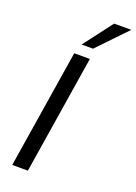

<svg xmlns="http://www.w3.org/2000/svg" viewBox="-173 -1005 760 1073"><g transform="rotate(20 206.5 -468.5)"><path d="M46 0 158 -705H251L139 0ZM180 -765 311 -937H413L248 -765Z"/></g></svg>

Font: Mulish Medium
Style: Italic
Weight: 500
Italic angle: -9°
Designer: Vernon Adams
Foundry: Vernon Adams
Version: Version 3.603; ttfautohint (v1.8.3)